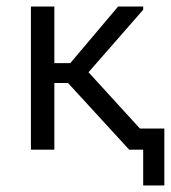

<svg xmlns="http://www.w3.org/2000/svg" viewBox="-20 -460 525 590"><path d="M420 110H485V-65H410L252 -238L420 -430V-440H343L196 -266H147V-440H75V0H147V-205H189L377 0H420Z"/></svg>

Font: Tilda Sans VF
Style: Regular
Weight: 400
Designer: ParaType Ltd
Foundry: ParaType Ltd
Version: Version 1.010